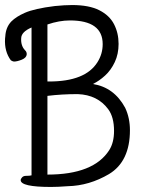

<svg xmlns="http://www.w3.org/2000/svg" viewBox="-56 -731 576 761"><path d="M69 -622Q29 -605 28 -580Q26 -550 43 -532Q50 -526 50 -516Q49 -502 30.5 -494.5Q12 -487 -1 -487Q-7 -488 -13 -492Q-39 -527 -36 -578L-35 -587Q-33 -623 -11 -646Q8 -665 42 -680Q80 -697 161 -707Q200 -711 230 -711Q297 -711 337.5 -690.5Q378 -670 396 -635Q414 -600 414 -557Q414 -517 399 -485Q384 -453 360.5 -431.5Q337 -410 312 -398Q396 -385 440 -304Q459 -264 459 -215Q459 -91 376 -41Q298 5 213 7Q173 10 146 10Q26 10 26 -17Q26 -22 31.5 -28Q37 -34 47 -34Q62 -34 69 -36ZM139 -408Q282 -408 330 -484Q351 -517 351 -556Q351 -650 221 -650Q179 -650 132 -634V-408ZM132 -39Q315 -39 377 -136Q396 -166 396 -212Q396 -267 373 -298Q331 -355 252 -358Q189 -358 132 -351Z"/></svg>

Font: Moon Stars Kai T HW
Style: Regular
Weight: 400
Designer: GuiWonder
Version: Version 1.101